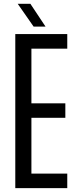

<svg xmlns="http://www.w3.org/2000/svg" viewBox="-20 -977 397 997"><path d="M59.4 0V-800H329.3V-724.4H143.1V-440.4H319.3V-365.2H143.1V-75.6H329.3V0ZM154.6 -838.8 72.1 -957.1H137.9L216.5 -838.8Z"/></svg>

Font: Big Shoulders Thin
Style: Regular
Weight: 100
Version: Version 2.002